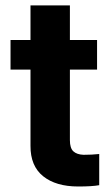

<svg xmlns="http://www.w3.org/2000/svg" viewBox="-20 -677 410 704"><path d="M335.9 -421.9H236.3V-163.1Q236.3 -133.8 249 -122.1Q261.7 -110.4 286.1 -109.4Q317.4 -109.4 343.8 -112.3V2Q317.9 6.8 266.6 6.8Q185.1 6.8 138.2 -30.8Q91.3 -68.4 91.8 -142.6V-421.9H18.6V-530.3H91.8V-657.2H236.3V-530.3H335.9Z"/></svg>

Font: Pretendard
Style: Bold
Weight: 700
Designer: Base glyphs from Inter by Rasmus Andersson; Hangeul glyphs from Noto Sans CJK(Source Han Sans) by Jang Soo-young and Kan
Foundry: Kil Hyung-jin
Version: Version 1.309